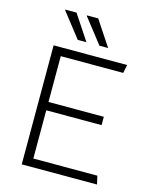

<svg xmlns="http://www.w3.org/2000/svg" viewBox="-130 -982 860 1069"><g transform="rotate(15 300.0 -447.5)"><path d="M100 0V-686H524L514 -638H154V-374H473V-326H154V-48H523L534 0ZM347 -750 236 -892 237 -895H301L397 -750ZM222 -750 111 -892 112 -895H176L272 -750Z"/></g></svg>

Font: Chivo Mono Thin
Style: Regular
Weight: 250
Designer: Hector Gatti
Foundry: Omnibus-Type
Version: Version 1.008